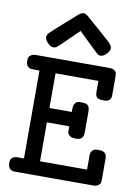

<svg xmlns="http://www.w3.org/2000/svg" viewBox="-94 -927 714 989"><g transform="rotate(10 262.5 -432.5)"><path d="M18.1 -41Q18.1 -75.2 57.1 -75.2H88.9V-535.2H60.1Q47.9 -535.2 40 -536.6Q32.2 -538.1 25.1 -547.1Q18.1 -556.2 18.1 -571.8Q18.1 -581.5 19 -588.4Q20 -595.2 30 -603Q40 -610.8 58.1 -610.8H441.9Q460 -610.8 469 -603Q478 -595.2 479 -588.6Q480 -582 480 -569.8V-477.1Q481 -440.9 443.8 -440.9H439.9Q423.8 -440.9 414.8 -443.8Q405.8 -446.8 401.9 -454.8Q397.9 -462.9 397.5 -468.5Q397 -474.1 397 -486.8V-535.2H172.9V-354H290V-372.1Q290 -389.2 297.1 -398.7Q304.2 -408.2 311 -409.7Q317.9 -411.1 328.1 -411.1H333Q358.9 -411.1 366.5 -400.6Q374 -390.1 374 -371.1V-259.8Q374 -221.7 335 -222.2H331.1Q312 -222.2 302 -230Q292 -237.8 291 -244.4Q290 -251 290 -262.2V-278.8H172.9V-75.2H418.9V-148.9Q418.9 -165 426.5 -173.6Q434.1 -182.1 441.7 -183.6Q449.2 -185.1 462.9 -185.1Q502.9 -185.1 502.9 -148.9V-43Q502.9 -29.8 501.5 -22Q500 -14.2 490.5 -7.1Q481 0 463.9 0H55.2Q18.1 0 18.1 -41ZM92.8 -710.9Q92.8 -723.1 104 -734.6Q115.2 -746.1 182.1 -805.2Q214.4 -833 233.9 -851.1Q250 -865.2 262.2 -865.2H265.1Q272 -865.2 285.9 -854Q299.8 -842.8 356 -793Q391.1 -762.2 414.1 -741.2Q431.2 -724.1 431.2 -711.2Q431.2 -698.2 416 -681.6Q400.9 -665 383.8 -665Q375 -665 365 -673.6Q355 -682.1 312 -724.1Q282.2 -752.9 262.2 -772.9Q164.1 -675.8 154.8 -669.9Q147 -665 140.1 -665Q123 -665 107.9 -681.4Q92.8 -697.8 92.8 -710.9Z"/></g></svg>

Font: CMU Typewriter Text
Style: Bold
Weight: 700
Version: Version 0.7.0